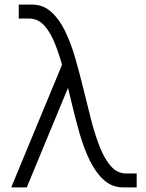

<svg xmlns="http://www.w3.org/2000/svg" viewBox="-20 -820 640 840"><path d="M520 0Q471 0 435.5 -31.5Q400 -63 374 -115.5Q348 -168 329 -233.5Q310 -299 293.5 -369.5Q277 -440 260 -505.5Q243 -571 222.5 -624Q202 -677 174 -708Q146 -739 107 -739H62V-800H120Q168 -800 203.5 -768.5Q239 -737 264.5 -684.5Q290 -632 309 -566.5Q328 -501 345 -430.5Q362 -360 379 -294.5Q396 -229 417 -176Q438 -123 466 -92Q494 -61 533 -61H578V0ZM29 0 271 -584 298 -485 97 0Z"/></svg>

Font: Victor Mono Light
Style: Regular
Weight: 300
Monospace: yes
Designer: Rune Bjørnerås
Version: Version 1.561;gftools[0.9.30]